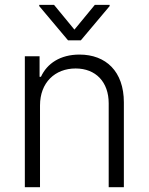

<svg xmlns="http://www.w3.org/2000/svg" viewBox="-20 -780 620 800"><path d="M205.3 -759.6H143.5V-754.6L263.5 -611.9H316.8L436.8 -754.6V-759.6H375L290.1 -656.6ZM83.5 0H146.7V-340.9C146.7 -436.1 209.2 -494.7 295.1 -494.7C378.9 -494.7 432.9 -438.6 432.9 -349.4V0H496.1V-353.3C496.1 -482.6 421.2 -552.6 311.1 -552.6C231.2 -552.6 176.1 -515.6 150.6 -459.9H144.9V-545.5H83.5Z"/></svg>

Font: TID UI Light
Style: Regular
Weight: 300
Designer: The TID Project Authors
Foundry: Bakken & Bæck
Version: Version 1.001;hotconv 1.0.109;makeotfexe 2.5.65596